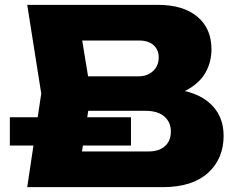

<svg xmlns="http://www.w3.org/2000/svg" viewBox="-20 -770 972 790"><path d="M518.9 -287.4V-171.2H20.5V-287.4ZM900.1 -211.5Q900.1 -116.5 835.5 -58.3Q770.8 0 649.8 0H92L149.7 -385L92 -750H629.9Q733.5 -750 791.8 -701.5Q850.1 -653 850.1 -567.4Q850.1 -516.8 827.3 -474.4Q804.5 -432.1 755 -403.1Q705.5 -374.1 626.9 -366.8L644.5 -406.8Q771.2 -403.9 835.7 -351.8Q900.1 -299.8 900.1 -211.5ZM220.8 -146.8H590.6Q634.1 -146.8 658.5 -168.5Q683 -190.2 683 -229Q683 -267.5 656.1 -290.7Q629.2 -314 579.1 -314H273.7V-456H549.9Q586.1 -456 609.5 -477.3Q633 -498.5 633 -534.4Q633 -565.4 611.7 -584.3Q590.5 -603.2 553.4 -603.2H221.4L302.3 -700.7L354 -385L302.3 -49.3Z"/></svg>

Font: Unbounded Variable
Style: Regular
Weight: 400
Designer: Luke Prowse, Jean-Baptiste Morizot, Fátima Lázaro, Florian Runge
Foundry: NaN
Version: Version 1.600;FEAKit 1.0